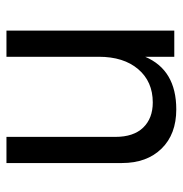

<svg xmlns="http://www.w3.org/2000/svg" viewBox="-6 -540 553 580"><g transform="rotate(-90 270.0 -250.5)"><path d="M467 0H388V-88Q348 6 229 6Q154 6 110.5 -38.5Q67 -83 67 -158V-507H146V-178Q146 -123 174 -94Q202 -65 250 -65Q313 -65 350.5 -109Q388 -153 388 -228V-507H467Z"/></g></svg>

Font: Hind Guntur
Style: Regular
Weight: 400
Version: Version 1.000;PS 1.0;hotconv 1.0.86;makeotf.lib2.5.63406; tt